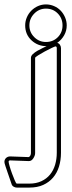

<svg xmlns="http://www.w3.org/2000/svg" viewBox="-120 -695 326 869"><path d="M-6 -580Q-6 -599 1.5 -616.5Q9 -634 22 -647Q35 -660 52 -667.5Q69 -675 88 -675Q107 -675 124.5 -667.5Q142 -660 154.5 -647Q167 -634 174.5 -616.5Q182 -599 182 -580Q182 -556 170.5 -535.5Q159 -515 139 -501Q147 -499 151.5 -492Q156 -485 156 -477V-4Q156 30 147 59Q138 88 120 109Q102 130 75.5 142Q49 154 13 154H-44Q-52 154 -59 149.5Q-66 145 -68 137Q-70 131 -75 116.5Q-80 102 -85.5 86Q-91 70 -95.5 56.5Q-100 43 -100 38Q-100 27 -92.5 20Q-85 13 -74 13L10 16Q15 14 17.5 8.5Q20 3 20 -2V-433Q20 -442 28.5 -450Q37 -458 49 -465Q61 -472 73 -477.5Q85 -483 91 -486Q51 -486 22.5 -512.5Q-6 -539 -6 -580ZM137 -477Q137 -485 131 -485Q129 -485 114 -478Q99 -471 82.5 -462Q66 -453 52.5 -444.5Q39 -436 39 -433V-2Q39 9 30.5 22Q22 35 9 34L-74 31Q-81 31 -81 37Q-81 41 -76.5 57Q-72 73 -65.5 90.5Q-59 108 -53 122Q-47 136 -44 136H13Q44 136 67.5 125Q91 114 106.5 95Q122 76 129.5 50.5Q137 25 137 -4ZM88 -505Q120 -505 141.5 -526.5Q163 -548 163 -580Q163 -612 141.5 -634Q120 -656 88 -656Q57 -656 35 -633.5Q13 -611 13 -580Q13 -549 35 -527Q57 -505 88 -505Z"/></svg>

Font: RonaldsonGothicLicht
Style: Regular
Weight: 400
Designer: Mr. Robertson for MacKellar, Smiths & Jordan Co. Philadelphia
Foundry: CAT-Fonts Peter Wiegel
Version: 1.000